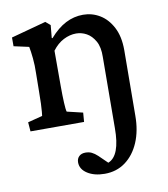

<svg xmlns="http://www.w3.org/2000/svg" viewBox="-76 -495 685 782"><g transform="rotate(-10 266.5 -104.5)"><path d="M460 -259.8 458 10.7Q458 73.2 437.5 121.1Q417 168.9 380.4 195.8Q343.8 222.7 294.9 222.7Q252 222.7 223.6 204.6Q195.3 186.5 195.3 158.2Q195.3 142.6 205.1 133.3Q214.8 124 231.4 124Q246.1 124 257.3 129.4Q268.6 134.8 281.2 146.5L316.4 180.7Q341.8 170.9 354.5 137.2Q367.2 103.5 367.2 46.9L369.1 -247.1Q370.1 -288.1 356 -313Q341.8 -337.9 321.3 -349.1Q300.8 -360.4 278.3 -360.4Q252 -360.4 226.1 -347.2Q200.2 -334 179.7 -306.6V-161.1Q179.7 -120.1 181.2 -91.3Q182.6 -62.5 185.5 -53.7L251 -38.1L248 0H26.4L23.4 -38.1L84 -53.7Q85 -58.6 85.9 -70.8Q86.9 -83 87.9 -104Q88.9 -125 88.9 -155.3L89.8 -230.5Q90.8 -261.7 87.9 -291Q85 -320.3 81.1 -339.8L18.6 -353.5V-389.6L163.1 -428.7L182.6 -412.1L177.7 -359.4L180.7 -358.4Q212.9 -395.5 247.1 -413.1Q281.2 -430.7 319.3 -430.7Q356.4 -430.7 388.2 -411.6Q419.9 -392.6 439.9 -354.5Q460 -316.4 460 -259.8Z"/></g></svg>

Font: Crimson Pro Medium
Style: Regular
Weight: 500
Designer: Jacques Le Bailly
Foundry: Baron von Fonthausen
Version: Version 1.003